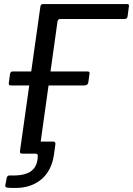

<svg xmlns="http://www.w3.org/2000/svg" viewBox="-20 -762 660 952"><path d="M17.9 168.6Q4.4 167.8 6.5 156L13 121.2Q15.4 107.9 27.9 107.9L42.9 108.2Q85.8 108.5 113 98Q140.1 87.6 153.6 65.7Q167 43.8 167.3 11.1Q168.1 0 156.6 0H98.9L168.4 -72.7Q166.9 -59.8 176.6 -59.8H244.4Q256.1 -59.8 254.6 -46.2L247.6 4.5Q240.8 56.3 214.5 94.7Q188.2 133.2 143.3 153.1Q98.5 173 34.2 169.7ZM180.1 -728.4Q181.6 -742 193.4 -742H610.8Q620.9 -742 619.3 -731.1L612.5 -680.4Q610.9 -667.9 598 -667.9H280.3Q266.7 -667.9 265.2 -656.1L175.2 -13.1Q173.4 0 159.3 0H91.6Q83.6 0 80.9 -3.1Q78.2 -6.2 79.2 -14.1ZM423.7 -396.2 418 -353.9Q416.1 -338.3 396.9 -338.3H35.8Q27.3 -338.3 24.9 -341.7Q22.6 -345.2 23.9 -352.4L29.7 -394.7Q31.9 -407.5 41.5 -407.5H415.2Q426 -407.5 423.7 -396.2Z"/></svg>

Font: Libre Franklin Thin
Style: Italic
Weight: 100
Italic angle: -8°
Designer: Pablo Impallari, Rodrigo Fuenzalida, Nhung Nguyen
Foundry: Impallari Type
Version: Version 3.000